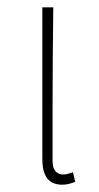

<svg xmlns="http://www.w3.org/2000/svg" viewBox="-20 -498 270 526"><path d="M150 8Q133 8 121 1Q109 -6 102.5 -21.5Q96 -37 96 -62V-478H126Q125 -406 124.5 -336Q124 -266 124 -196.5Q124 -127 124 -56Q124 -38 132 -29Q140 -20 152 -20Q159 -20 165 -21.5Q171 -23 180 -26L186 0Q179 3 170 5.5Q161 8 150 8Z"/></svg>

Font: SourceSans3VF
Style: Regular
Weight: 200
Designer: Paul D. Hunt
Foundry: Adobe
Version: Version 3.052;hotconv 1.1.0;makeotfexe 2.6.0